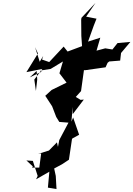

<svg xmlns="http://www.w3.org/2000/svg" viewBox="-20 -1140 913 1315"><path d="M184 -610 265 -649 257 -657 327 -668 411 -719 387 -638 436 -574 334 -524 290 -484 337 -412 365 -339 386 -305 449 -300 386 -181 377 -134 370 -165 315 -109 241 -86 262 -89 249 8H199L205 0L161 -41L205 -38L238 65L227 88L318 36L308 145L367 155L362 65L351 14L405 -15L452 -46L473 -187L476 -192L522 -217L481 -335L469 -307L478 -408V-358L554 -458L532 -456L499 -476L535 -516L555 -660L562 -659L703 -679L717 -710L728 -719L803 -725L809 -777L873 -853L785 -845L750 -801L701 -809L641 -793L667 -882L583 -855L622 -964L641 -1012L570 -1026L634 -1120L538 -1018L536 -1005L537 -894L542 -824L443 -787L416 -821L317 -715L268 -732L276 -757L252 -717L220 -817L240 -774L161 -646L270 -668L215 -595L226 -517L235 -595L231 -654Z"/></svg>

Font: Hussar Lance
Style: Italic
Weight: 700
Foundry: Cannot Into Space Fonts, PlusOne Fonts
Version: Version 2.27